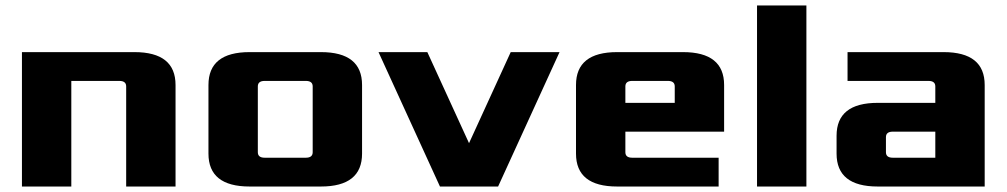

<svg xmlns="http://www.w3.org/2000/svg" viewBox="-20 -680 3670 700"><path d="M60 0V-490H470Q620 -490 620 -370V0H440V-365Q440 -385 415 -385H240V0Z M740 -120V-370Q740 -490 890 -490H1150Q1300 -490 1300 -370V-120Q1300 0 1150 0H890Q740 0 740 -120ZM920 -125Q920 -105 945 -105H1095Q1120 -105 1120 -125V-365Q1120 -385 1095 -385H945Q920 -385 920 -365Z M1360 -490H1538L1690 -158L1842 -490H2020L1796 0H1584Z M2080 -120V-370Q2080 -490 2230 -490H2470Q2620 -490 2620 -370V-200H2260V-125Q2260 -105 2285 -105H2600V0H2230Q2080 0 2080 -120ZM2260 -305H2440V-365Q2440 -385 2415 -385H2285Q2260 -385 2260 -365Z M2740 0V-660H2920V0Z M3030 -120V-185Q3030 -305 3180 -305H3390V-365Q3390 -385 3365 -385H3070V-490H3420Q3570 -490 3570 -370V0H3180Q3030 0 3030 -120ZM3210 -125Q3210 -105 3235 -105H3390V-200H3235Q3210 -200 3210 -180Z"/></svg>

Font: Xolonium
Style: Bold
Weight: 700
Designer: Severin Meyer
Version: Version 4.2